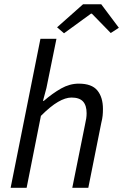

<svg xmlns="http://www.w3.org/2000/svg" viewBox="-20 -898 588 918"><path d="M30.8 0 173.3 -712.4H249.9L202 -477.1L185.5 -415.7H189.5Q230.9 -451.5 271.9 -474.8Q313 -498.1 356.7 -498.1Q418.7 -498.1 445.4 -465.6Q472.2 -433.1 472.2 -376.9Q472.2 -359.7 470.7 -344.8Q469.2 -329.9 464.2 -310L402.2 0H325.6L386.1 -300.1Q390.4 -319.8 392.3 -331.9Q394.1 -344 394.1 -356.8Q394.1 -394.2 376.8 -412.9Q359.5 -431.6 321.8 -431.6Q293.2 -431.6 257.4 -410.8Q221.6 -390.1 175.6 -344L107.3 0ZM286.1 -738.9 252.9 -767.4 377.2 -877.7H464L548.3 -765.2L509.5 -740.1L419.1 -832.8H415.1Z"/></svg>

Font: Source Sans Variable
Style: Italic
Weight: 200
Italic angle: -11°
Designer: Paul D. Hunt
Foundry: Adobe Systems Incorporated
Version: Version 3.006;hotconv 1.0.111;makeotfexe 2.5.65597